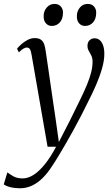

<svg xmlns="http://www.w3.org/2000/svg" viewBox="-78 -736 584 1003"><path d="M87 -449.5Q83.5 -471 78.2 -479.2Q73 -487.5 62.5 -487.5Q52.5 -487.5 42.5 -481Q32.5 -474.5 20.5 -462.5L11 -481.5Q18.5 -491.5 33 -504.5Q47.5 -517.5 65.8 -527.2Q84 -537 103 -537Q124.5 -537 136 -528.5Q147.5 -520 152.8 -505Q158 -490 160.5 -470Q167 -426 173.5 -382.2Q180 -338.5 186.2 -294.5Q192.5 -250.5 199 -206.5Q205.5 -162.5 212 -118.5L229.5 6L287.5 -107Q317.5 -168 340 -213.8Q362.5 -259.5 376.8 -294.5Q391 -329.5 398.2 -358Q405.5 -386.5 405.5 -413Q405.5 -433 398.8 -446.2Q392 -459.5 385.5 -470.8Q379 -482 379 -496.5Q379 -515 389.8 -525.5Q400.5 -536 416 -536Q432 -536 443.2 -526.2Q454.5 -516.5 460.8 -498.2Q467 -480 467 -454.5Q467 -420 455.2 -378.8Q443.5 -337.5 424 -292.5Q404.5 -247.5 381 -202Q364.5 -167.5 345.2 -130.5Q326 -93.5 305.5 -56.2Q285 -19 264.8 16Q244.5 51 226 81.5Q207.5 112 191.5 135.5Q170 169 144.5 194.2Q119 219.5 89.5 233.5Q60 247.5 26 247.5Q1.5 247.5 -20 242.8Q-41.5 238 -58.5 227.5L-39.5 164.5Q-28 173.5 -8.5 184.8Q11 196 40.5 196Q68.5 196 97.5 177.5Q126.5 159 156.2 122.2Q186 85.5 215 30.5H170.5ZM192.5 -600.5Q174 -600.5 161.8 -614.2Q149.5 -628 150 -652Q150 -678 166.2 -696.8Q182.5 -715.5 206.5 -715.5Q228 -715.5 239.8 -702Q251.5 -688.5 251 -669Q251 -637.5 234.5 -619Q218 -600.5 192.5 -600.5ZM366 -600.5Q347.5 -600.5 335.2 -614.2Q323 -628 323.5 -652Q323.5 -678 339.5 -696.8Q355.5 -715.5 380 -715.5Q401.5 -715.5 413.2 -702Q425 -688.5 424.5 -669Q424.5 -637.5 408 -619Q391.5 -600.5 366 -600.5Z"/></svg>

Font: Merriweather 96pt Light
Style: Italic
Weight: 300
Italic angle: -7.8°
Version: Version 2.101